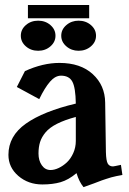

<svg xmlns="http://www.w3.org/2000/svg" viewBox="-20 -746 525 779"><path d="M287.6 -174.3V-271.5Q242.2 -259.3 211.7 -243.9Q181.2 -228.5 165 -209.2Q148.9 -189.9 142.6 -169.7Q136.2 -149.4 136.2 -123Q136.2 -94.7 149.7 -75.4Q163.1 -56.2 185.1 -56.2Q200.7 -56.2 218.3 -64.5Q235.8 -72.8 251.5 -87.4Q267.1 -102.1 277.3 -125Q287.6 -147.9 287.6 -174.3ZM221.2 -490.7Q306.6 -490.7 356.2 -445.3Q405.8 -399.9 406.7 -330.1L409.7 -128.9Q410.6 -93.8 417.2 -82.3Q423.8 -70.8 438.5 -70.8Q441.9 -70.8 470.7 -77.1L476.6 -36.1Q464.8 -34.2 452.4 -31.5Q439.9 -28.8 431.2 -26.4Q422.4 -23.9 410.6 -20Q398.9 -16.1 393.3 -14.2Q387.7 -12.2 376 -7.6Q364.3 -2.9 361.3 -2Q356 0 318.8 13.2Q300.8 -8.8 290.5 -43.5Q257.8 -16.1 225.8 -6.8Q193.8 2.4 151.9 2.4Q94.7 2.4 54.4 -32.2Q14.2 -66.9 14.2 -117.7Q14.2 -194.3 85 -244.4Q155.8 -294.4 287.6 -325.7Q286.6 -391.1 273.4 -415Q260.3 -439 227.5 -439Q204.1 -439 182.9 -414.6Q161.6 -390.1 139.2 -343.8L48.3 -393.1L81.1 -457.5Q153.8 -490.7 221.2 -490.7ZM85 -557.9Q64.5 -575.7 64.5 -601.1Q64.5 -626.5 85 -644.3Q105.5 -662.1 134.8 -662.1Q164.1 -662.1 184.6 -644.3Q205.1 -626.5 205.1 -601.1Q205.1 -575.7 184.6 -557.9Q164.1 -540 134.8 -540Q105.5 -540 85 -557.9ZM298.8 -662.1Q328.1 -662.1 348.9 -644.3Q369.6 -626.5 369.6 -601.1Q369.6 -575.7 348.9 -557.9Q328.1 -540 298.8 -540Q270 -540 249.3 -557.9Q228.5 -575.7 228.5 -601.1Q228.5 -626.5 249.3 -644.3Q270 -662.1 298.8 -662.1ZM341.8 -725.6V-671.9H93.3V-725.6Z"/></svg>

Font: Flanker
Style: Bold
Weight: 700
Designer: Flanker
Foundry: Flanker
Version: Version 2.021